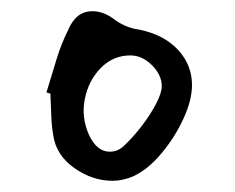

<svg xmlns="http://www.w3.org/2000/svg" viewBox="-20 -720 419 343"><path d="M181 -397Q145 -397 112.5 -420Q80 -443 75 -479Q72 -497 71.5 -515.5Q71 -534 70 -553Q67 -553 63 -555Q72 -584 80.5 -612.5Q89 -641 102 -667Q116 -700 145 -700Q166 -700 186 -684Q206 -670 229 -667Q273 -658 298 -631Q323 -604 323 -568Q323 -541 307.5 -507.5Q292 -474 268 -445.5Q244 -417 218 -405Q199 -397 181 -397ZM176 -449Q191 -449 202 -460Q217 -474 232.5 -494Q248 -514 258.5 -534Q269 -554 269 -566Q269 -586 251.5 -603.5Q234 -621 213 -621Q182 -621 160 -598.5Q138 -576 131.5 -543Q125 -510 139 -479Q153 -449 176 -449Z"/></svg>

Font: Mynerve
Style: Regular
Weight: 400
Designer: Carolina Short
Foundry: Carolina Short
Version: Version 1.000; ttfautohint (v1.8.4.7-5d5b)